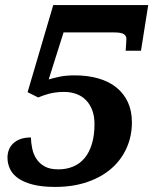

<svg xmlns="http://www.w3.org/2000/svg" viewBox="-20 -734 610 764"><path d="M211.9 -60.1Q244.6 -60.1 271.2 -71.3Q297.9 -82.5 316.7 -105Q335.4 -127.4 345.7 -161.4Q356 -195.3 356 -240.2Q356 -272.5 346.7 -296.4Q337.4 -320.3 321.3 -336.4Q305.2 -352.5 283 -360.4Q260.7 -368.2 234.9 -368.2Q216.8 -368.2 202.1 -366.2Q187.5 -364.3 175.3 -361.1Q163.1 -357.9 152.3 -354Q141.6 -350.1 131.8 -346.2L89.8 -367.2L191.9 -713.9H569.8L541 -532.2H480Q481 -544.9 481.9 -559.3Q482.9 -573.7 482.9 -580.1Q482.9 -591.3 472.7 -598.1Q462.4 -605 434.1 -605H232.9L173.8 -418Q192.4 -423.3 216.8 -428.7Q241.2 -434.1 277.8 -434.1Q329.6 -434.1 371.6 -421.9Q413.6 -409.7 443.1 -386Q472.7 -362.3 488.8 -327.4Q504.9 -292.5 504.9 -247.1Q504.9 -192.4 483.9 -145.3Q462.9 -98.1 423.6 -63.7Q384.3 -29.3 327.6 -9.8Q271 9.8 199.2 9.8Q147 9.8 110.8 0.5Q74.7 -8.8 52.2 -24.7Q29.8 -40.5 19.8 -61.8Q9.8 -83 9.8 -106.9Q9.8 -123.5 15.4 -137.9Q21 -152.3 32.5 -163.3Q43.9 -174.3 61.5 -180.7Q79.1 -187 103 -187Q103.5 -165.5 108.2 -143.1Q112.8 -120.6 124.8 -102.1Q136.7 -83.5 157.7 -71.8Q178.7 -60.1 211.9 -60.1Z"/></svg>

Font: Droid Serif
Style: Bold Italic
Weight: 700
Italic angle: -12°
Designer: Monotype Design team
Foundry: Monotype Imaging Inc.
Version: Version 1.03